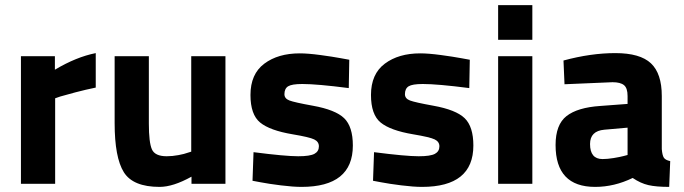

<svg xmlns="http://www.w3.org/2000/svg" viewBox="-20 -720 2678 752"><path d="M62 0V-500H195V-447Q279 -497 355 -512V-377Q316 -369 276 -358.5Q236 -348 216 -342L196 -335V0Z M729 -500H863V0H730V-28Q658 12 605 12Q501 12 465 -45.5Q429 -103 429 -238V-500H563V-236Q563 -162 575 -135Q587 -108 633 -108Q655 -108 679 -112.5Q703 -117 716 -122L729 -126Z M1348 -486 1346 -375Q1222 -391 1164 -391Q1123 -391 1108.5 -382Q1094 -373 1094 -351Q1094 -334 1113.5 -326.5Q1133 -319 1205 -306Q1294 -290 1328 -257Q1362 -224 1362 -150Q1362 12 1161 12Q1128 12 1080 6Q1032 0 1001 -6L969 -12L973 -124Q1097 -108 1148 -108Q1194 -108 1211.5 -117.5Q1229 -127 1229 -147Q1229 -165 1210.5 -174Q1192 -183 1126 -194Q1037 -209 999 -240Q961 -271 961 -348Q961 -430 1015 -470.5Q1069 -511 1154 -511Q1186 -511 1234.5 -504.5Q1283 -498 1315 -492Z M1820 -486 1818 -375Q1694 -391 1636 -391Q1595 -391 1580.5 -382Q1566 -373 1566 -351Q1566 -334 1585.5 -326.5Q1605 -319 1677 -306Q1766 -290 1800 -257Q1834 -224 1834 -150Q1834 12 1633 12Q1600 12 1552 6Q1504 0 1473 -6L1441 -12L1445 -124Q1569 -108 1620 -108Q1666 -108 1683.5 -117.5Q1701 -127 1701 -147Q1701 -165 1682.5 -174Q1664 -183 1598 -194Q1509 -209 1471 -240Q1433 -271 1433 -348Q1433 -430 1487 -470.5Q1541 -511 1626 -511Q1658 -511 1706.5 -504.5Q1755 -498 1787 -492Z M1931 0V-500H2065V0ZM1931 -564V-700H2065V-564Z M2572 -344V-136Q2574 -112 2580 -102.5Q2586 -93 2605 -89L2601 12Q2550 12 2519.5 5Q2489 -2 2458 -23Q2386 12 2311 12Q2156 12 2156 -152Q2156 -232 2199 -265.5Q2242 -299 2331 -305L2438 -313V-344Q2438 -375 2424 -386.5Q2410 -398 2379 -398L2191 -390L2187 -483Q2294 -512 2390 -512Q2487 -512 2529.5 -472Q2572 -432 2572 -344ZM2438 -220 2347 -212Q2291 -207 2291 -156Q2291 -97 2340 -97Q2359 -97 2383.5 -101Q2408 -105 2423 -109L2438 -113Z"/></svg>

Font: TitilliumText
Style: ExtraBold
Weight: 800
Designer: Accademia di Belle Arti di Urbino and others
Foundry: Accademia di Belle Arti di Urbino and others.
Version: Version 60.001